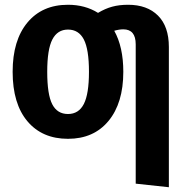

<svg xmlns="http://www.w3.org/2000/svg" viewBox="-20 -566 786 805"><path d="M688 -369V219L549 204V-380Q549 -443 497 -443Q480 -443 459 -437Q497 -369 497 -265Q497 -134 435 -59Q373 16 265 16Q157 16 95 -57.5Q33 -131 33 -265Q33 -397 95 -471.5Q157 -546 265 -546Q337 -546 391 -512Q421 -530 450.5 -538Q480 -546 517 -546Q597 -546 642.5 -500.5Q688 -455 688 -369ZM353 -265Q353 -359 331.5 -400.5Q310 -442 265 -442Q221 -442 199.5 -400.5Q178 -359 178 -265Q178 -170 199 -129Q220 -88 265 -88Q310 -88 331.5 -130Q353 -172 353 -265Z"/></svg>

Font: Fira Sans Condensed SemiBold
Style: Regular
Weight: 600
Width: 3
Designer: bBox Type GmbH & Carrois Corporate GbR & Edenspiekermann AG
Foundry: bBox Type GmbH & Carrois Corporate GbR & Edenspiekermann AG
Version: Version 4.301